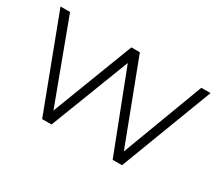

<svg xmlns="http://www.w3.org/2000/svg" viewBox="-100 -732 1067 941"><g transform="rotate(30 433.5 -261.5)"><path d="M260 0H207L9 -523H63L234 -64L410 -523H458L633 -63L806 -523H858L659 0H606L433 -448Z"/></g></svg>

Font: Montserrat-Alt1 Light
Style: Regular
Weight: 300
Designer: Differentunic
Foundry: Differentunic
Version: Version 7.222